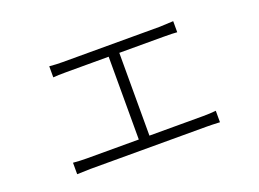

<svg xmlns="http://www.w3.org/2000/svg" viewBox="-80 -684 1161 860"><g transform="rotate(-20 500.0 -253.5)"><path d="M523.4 -56.6H779.3Q812.5 -56.6 840.8 -59.6V-4.9Q801.8 -6.8 779.3 -6.8H225.6Q207 -6.8 160.2 -4.9V-59.6Q193.4 -56.6 225.6 -56.6H472.7V-451.2H271.5Q229.5 -451.2 208 -449.2V-502Q240.2 -499 271.5 -499H733.4Q746.1 -499 798.8 -502V-449.2Q780.3 -451.2 733.4 -451.2H523.4Z"/></g></svg>

Font: Gen Shin Gothic Light
Style: Regular
Weight: 200
Designer: [Source Han Sans]
Ryoko NISHIZUKA  (kana & ideographs); Paul D. Hunt (Latin, Greek & Cyrillic); Wenlong ZHANG  (bopomofo
Version: Version 1.002.20150607